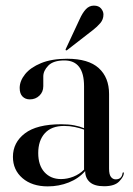

<svg xmlns="http://www.w3.org/2000/svg" viewBox="-20 -654 472 683"><path d="M26 -96Q26 -147 68.5 -179.5Q111 -212 198 -212Q224.5 -212 244 -208.2Q263.5 -204.5 279 -198V-347Q279 -439 209 -439Q170 -439 152 -420.8Q134 -402.5 134 -382V-347.5Q134 -327 120.2 -313.8Q106.5 -300.5 86 -300.5Q70 -300.5 60 -310.8Q50 -321 50 -341Q50 -366 69.2 -390Q88.5 -414 126.2 -429.5Q164 -445 219 -445Q294.5 -445 331.2 -411.8Q368 -378.5 368 -319.5V-54Q368 -33 374.8 -24.5Q381.5 -16 391.5 -16Q413 -16 416 -38Q416.5 -41 418.5 -41Q420.5 -41 420.5 -38Q420.5 -26 404.2 -8.8Q388 8.5 350 8.5Q316 8.5 299.5 -6.2Q283 -21 283 -45.5Q260 -19 224.8 -5Q189.5 9 150 9Q94 9 60 -20.2Q26 -49.5 26 -96ZM116 -109.5Q116 -66 138.2 -41.5Q160.5 -17 197 -17Q219 -17 240.8 -25.5Q262.5 -34 279 -50.5V-193Q263.5 -198.5 246 -202.2Q228.5 -206 208 -206Q163 -206 139.5 -180Q116 -154 116 -109.5ZM263 -585Q273.5 -608.5 285.5 -621.2Q297.5 -634 314 -634Q331 -634 339.5 -623.8Q348 -613.5 348 -602.5Q348 -585 337 -572Q326 -559 310.5 -547L219 -476Q216 -473.5 213.5 -476Q212.5 -477 214.5 -481Z"/></svg>

Font: Fraunces144ptRegular
Style: Regular
Weight: 400
Version: Version 1.000;[0bf87f6ff]